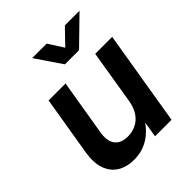

<svg xmlns="http://www.w3.org/2000/svg" viewBox="-208 -863 997 997"><g transform="rotate(-45 291.0 -364.0)"><path d="M197.3 9.8Q143.1 9.8 105.2 -13.9Q67.4 -37.6 51.5 -83.3Q35.6 -128.9 46.4 -194.8L100.6 -522.5H225.1L173.8 -214.4Q164.6 -158.2 187.3 -128.4Q210 -98.6 259.3 -98.6Q292 -98.6 320.1 -112.1Q348.1 -125.5 367.4 -153.6Q386.7 -181.6 394 -224.6L442.9 -522.5H567.4L481 0H359.9L381.3 -131.8H401.9Q366.2 -63 315.2 -26.6Q264.2 9.8 197.3 9.8ZM302.2 -738.3 355.5 -654.8 436 -738.3H542V-736.8L397 -595.2H293L196.8 -736.8V-738.3Z"/></g></svg>

Font: Inter 28pt SemiBold
Style: Italic
Weight: 600
Italic angle: -9.3988°
Designer: Rasmus Andersson
Foundry: rsms
Version: Version 4.001;git-66647c0bb